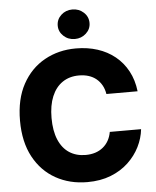

<svg xmlns="http://www.w3.org/2000/svg" viewBox="-62 -1007 867 1069"><g transform="rotate(-5 371.0 -472.5)"><path d="M383.3 9.8Q284.7 9.8 206.8 -33.7Q128.9 -77.1 83.7 -160.6Q38.6 -244.1 38.6 -363.3Q38.6 -483.4 84.2 -566.9Q129.9 -650.4 208 -693.8Q286.1 -737.3 383.3 -737.3Q448.2 -737.3 503.7 -719.5Q559.1 -701.7 601.6 -667.2Q644 -632.8 670.9 -583Q697.8 -533.2 705.1 -469.7H530.8Q526.4 -497.1 514.4 -518.6Q502.4 -540 484.1 -555.2Q465.8 -570.3 441.4 -578.1Q417 -585.9 387.2 -585.9Q334 -585.9 295.2 -559.6Q256.3 -533.2 235.6 -483.4Q214.8 -433.6 214.8 -363.3Q214.8 -291 235.8 -241.5Q256.8 -191.9 295.4 -166.7Q334 -141.6 386.7 -141.6Q416 -141.6 440.2 -149.4Q464.4 -157.2 483.2 -172.4Q502 -187.5 514.2 -209Q526.4 -230.5 531.2 -257.8H706.1Q700.7 -207.5 677 -159.9Q653.3 -112.3 612.3 -73.7Q571.3 -35.2 513.9 -12.7Q456.5 9.8 383.3 9.8ZM382.8 -790Q345.7 -790 319.8 -814.2Q293.9 -838.4 293.9 -872.1Q293.9 -907.2 319.8 -931.2Q345.7 -955.1 382.8 -955.1Q419.4 -955.1 445.6 -931.2Q471.7 -907.2 471.7 -872.1Q471.7 -837.9 445.6 -814Q419.4 -790 382.8 -790Z"/></g></svg>

Font: Inter 16pt ExtraBold
Style: Regular
Weight: 800
Version: Version 4.001;git-66647c0bb